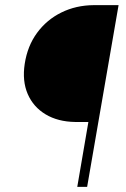

<svg xmlns="http://www.w3.org/2000/svg" viewBox="-20 -731 494 751"><path d="M320.8 0H282.2L325.7 -253.9H273.9Q206.5 -254.9 158.4 -283.7Q110.4 -312.5 88.4 -363.3Q66.4 -414.1 76.7 -481.4Q87.4 -551.3 125 -602.5Q162.6 -653.8 220 -682.1Q277.3 -710.4 346.7 -710.9H443.8Z"/></svg>

Font: Roboto ExtraLight
Style: Italic
Weight: 250
Designer: Christian Robertson
Foundry: Google
Version: Version 3.009; 2024